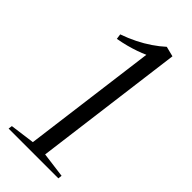

<svg xmlns="http://www.w3.org/2000/svg" viewBox="-240 -802 851 851"><g transform="rotate(45 186.0 -376.0)"><path d="M16 -18 132 -33.5 214 -663Q195.5 -654.5 173.2 -646.8Q151 -639 125.5 -632.2Q100 -625.5 71.5 -620.5L68 -645Q105 -658 138.2 -674.5Q171.5 -691 200.5 -710.8Q229.5 -730.5 253 -752L300.5 -740L209 -33.5L327.5 -18L325.5 0H13.5Z"/></g></svg>

Font: Merriweather 144pt Light
Style: Italic
Weight: 300
Italic angle: -7.8°
Version: Version 2.101